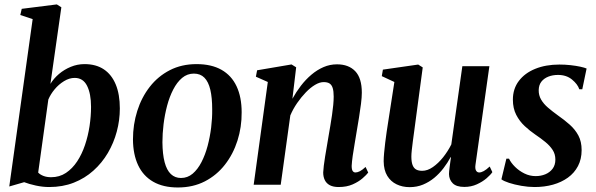

<svg xmlns="http://www.w3.org/2000/svg" viewBox="-20 -837 2702 870"><path d="M208.5 -457Q223.5 -481.5 247.2 -501.8Q271 -522 300.8 -534.2Q330.5 -546.5 363 -546.5Q415 -546.5 450.5 -522.8Q486 -499 504.5 -454.2Q523 -409.5 523 -345.5Q523 -292.5 509.2 -241Q495.5 -189.5 468.8 -144Q442 -98.5 403.2 -63.8Q364.5 -29 314.2 -9.2Q264 10.5 203 10.5Q173.5 10.5 142.5 3.8Q111.5 -3 89.5 -11.5L22 8L128 -750.5L72 -769L78.5 -797L237.5 -817L258 -804ZM153 -55Q162 -45.5 177 -39.8Q192 -34 211.5 -34Q249.5 -34 278.8 -53.5Q308 -73 329.5 -105.5Q351 -138 365 -179.5Q379 -221 385.8 -265.8Q392.5 -310.5 392.5 -353Q392.5 -412.5 374.5 -448.2Q356.5 -484 318.5 -484Q294 -484 270 -469.2Q246 -454.5 227.5 -432.2Q209 -410 199 -386Z M870.5 -546.5Q938 -546.5 983.5 -520.8Q1029 -495 1052 -446Q1075 -397 1075 -328Q1075.5 -261 1056 -199.8Q1036.5 -138.5 999.2 -90.8Q962 -43 908.2 -15.2Q854.5 12.5 786 12.5Q719.5 12.5 674.2 -13.5Q629 -39.5 606 -88.2Q583 -137 582.5 -205Q582.5 -273 602 -334.5Q621.5 -396 658.8 -443.8Q696 -491.5 749.5 -519Q803 -546.5 870.5 -546.5ZM858.5 -503.5Q828.5 -503.5 805.2 -484Q782 -464.5 765 -431.5Q748 -398.5 737.2 -358Q726.5 -317.5 721.2 -274.5Q716 -231.5 716 -192.5Q716.5 -138 726 -102Q735.5 -66 754.2 -48.2Q773 -30.5 800 -30.5Q830 -30.5 853 -50Q876 -69.5 893 -102.5Q910 -135.5 920.8 -176Q931.5 -216.5 936.8 -259.2Q942 -302 941.5 -341Q941.5 -394.5 933 -430.5Q924.5 -466.5 906.2 -485Q888 -503.5 858.5 -503.5Z M1305 -389.5Q1322 -420.5 1343.5 -448.5Q1365 -476.5 1391 -498.5Q1417 -520.5 1446 -533Q1475 -545.5 1507 -545.5Q1560 -545.5 1589.8 -514.2Q1619.5 -483 1619.5 -417Q1619.5 -396.5 1615.8 -366.8Q1612 -337 1606.8 -304.8Q1601.5 -272.5 1596.5 -243Q1592.5 -216.5 1587.2 -187Q1582 -157.5 1578.2 -130.8Q1574.5 -104 1573.5 -85.5Q1573.5 -68.5 1578.2 -62Q1583 -55.5 1590.5 -55.5Q1599.5 -55.5 1610.8 -61.2Q1622 -67 1636.5 -80.5L1648.5 -55Q1641 -45 1623 -29.2Q1605 -13.5 1578 -1.5Q1551 10.5 1514.5 10.5Q1490.5 10.5 1475 2.5Q1459.5 -5.5 1452 -20.5Q1444.5 -35.5 1444.5 -55.5Q1445 -67.5 1447.2 -86.2Q1449.5 -105 1453.2 -128Q1457 -151 1461.2 -175.2Q1465.5 -199.5 1469 -221.5Q1473 -244 1477 -268.2Q1481 -292.5 1484.5 -316.2Q1488 -340 1490 -361.2Q1492 -382.5 1492 -399.5Q1492 -424 1487.5 -438.2Q1483 -452.5 1473.2 -458.8Q1463.5 -465 1446.5 -465Q1428.5 -465 1407.5 -452.5Q1386.5 -440 1365.8 -418.5Q1345 -397 1326.5 -370.2Q1308 -343.5 1295.5 -314L1252 0H1129.5L1193.5 -465.5L1139.5 -489.5L1145 -518.5L1301 -545L1322 -532Z M1836 11Q1803.5 11 1777 -1.8Q1750.5 -14.5 1734.8 -40.2Q1719 -66 1718.5 -106.5Q1718.5 -122 1720.5 -144Q1722.5 -166 1725.5 -190.8Q1728.5 -215.5 1732 -239.2Q1735.5 -263 1738.5 -281.5L1767 -465.5L1710 -492L1715 -521.5L1875 -544.5L1895.5 -531.5L1862.5 -285Q1860 -265 1856.8 -242.2Q1853.5 -219.5 1850.8 -197.8Q1848 -176 1846 -157.8Q1844 -139.5 1844 -127.5Q1844 -104 1849.2 -89.8Q1854.5 -75.5 1865.2 -69.2Q1876 -63 1893 -63Q1917 -63 1941.5 -80Q1966 -97 1987.8 -124.2Q2009.5 -151.5 2025 -182.5L2075 -537H2197.5L2134.5 -90.5Q2132 -73 2137 -64.2Q2142 -55.5 2151.5 -55.5Q2160.5 -55.5 2172 -61.8Q2183.5 -68 2199 -82.5L2211 -57Q2203 -45 2184.8 -29.2Q2166.5 -13.5 2140.8 -1.8Q2115 10 2084 10Q2048 10 2031.5 -6.5Q2015 -23 2014.5 -48.5Q2014.5 -52.5 2015.2 -61Q2016 -69.5 2017.5 -80.8Q2019 -92 2020.5 -103.5Q2022 -115 2023.5 -124.5L2022 -125Q2008 -99 1989.5 -74.8Q1971 -50.5 1947.8 -31.2Q1924.5 -12 1896.8 -0.5Q1869 11 1836 11Z M2618.5 -432.5H2605Q2597.5 -455.5 2572 -476.5Q2546.5 -497.5 2508.5 -497.5Q2484.5 -497.5 2464.8 -489.8Q2445 -482 2433.2 -467Q2421.5 -452 2421 -429Q2420.5 -405.5 2431.8 -386Q2443 -366.5 2462.8 -349.5Q2482.5 -332.5 2507.5 -314.5Q2537 -294 2561.5 -272.2Q2586 -250.5 2600.8 -223Q2615.5 -195.5 2615.5 -157Q2615.5 -116 2599 -84.5Q2582.5 -53 2553.2 -32Q2524 -11 2485.5 -0.2Q2447 10.5 2402.5 10.5Q2373.5 10.5 2342.2 5Q2311 -0.5 2286.5 -8.5Q2262 -16.5 2252 -24.5L2274.5 -118H2286.5Q2295.5 -99 2314 -80.8Q2332.5 -62.5 2356.5 -50.8Q2380.5 -39 2407.5 -39Q2430.5 -39 2450.8 -47.2Q2471 -55.5 2483.8 -72.2Q2496.5 -89 2496.5 -114Q2496.5 -138.5 2484.2 -157.5Q2472 -176.5 2451.2 -193.5Q2430.5 -210.5 2404.5 -228Q2381 -244 2357.8 -265.5Q2334.5 -287 2319.2 -316.5Q2304 -346 2304 -385.5Q2304 -434.5 2331 -470.2Q2358 -506 2405.5 -525.2Q2453 -544.5 2515 -544.5Q2540 -544.5 2565 -541.8Q2590 -539 2609.5 -534.8Q2629 -530.5 2638 -526.5Z"/></svg>

Font: Merriweather 72pt SemiBold
Style: Italic
Weight: 600
Italic angle: -7.8°
Version: Version 2.101